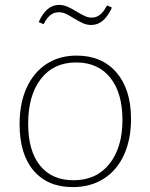

<svg xmlns="http://www.w3.org/2000/svg" viewBox="-20 -757 614 784"><path d="M515 -271Q515 -188 486.5 -125Q458 -62 404 -27.5Q350 7 277 7Q175 7 117.5 -60Q60 -127 60 -250Q60 -335 88.5 -398Q117 -461 169.5 -495.5Q222 -530 293 -530Q396 -530 455.5 -461Q515 -392 515 -271ZM95 -252Q95 -141 143.5 -81Q192 -21 280 -21Q374 -21 427 -88Q480 -155 480 -267Q480 -378 430 -440Q380 -502 291 -502Q199 -502 147 -435Q95 -368 95 -252ZM282 -682Q261 -695 248 -701Q235 -707 220 -707Q201 -707 186 -695.5Q171 -684 158 -658L138 -667Q169 -737 221 -737Q239 -737 256 -729.5Q273 -722 294 -709Q314 -697 327.5 -691Q341 -685 354 -685Q373 -685 388 -696.5Q403 -708 417 -735L437 -726Q405 -655 353 -655Q335 -655 319 -662Q303 -669 282 -682Z"/></svg>

Font: Bitter Pro ExtraLight
Style: Regular
Weight: 275
Designer: Sol Matas, and Bitter project Authors
Foundry: Sol Matas
Version: Version 1.010